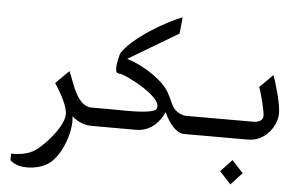

<svg xmlns="http://www.w3.org/2000/svg" viewBox="-72 -1001 2244 1472"><g transform="rotate(5 1050.0 -265.0)"><path d="M185 360C244 360 310 345 358 308C455 233 517 42 499 -61C553 -15 601 0 657 0H700V-140H637C522 -140 478 -341 446 -404L345 -303C359 -280 447 -151 447 -73C447 11 346 130 278 191C232 232 183 266 55 266V317C99 353 144 360 185 360Z M1366 -140C1340 -140 1307 -154 1283 -176C1252 -205 1243 -250 1215 -298C1173 -384 1025 -491 879 -536L1262 -764L1275 -890C1161 -848 906 -705 821 -572C784 -435 803 -417 832 -417C861 -423 1210 -251 1130 -165C1068 -131 903 -140 770 -140H700V0H995C1105 0 1176 -78 1208 -155C1250 -61 1309 0 1362 0H1400V-140Z M1400 0H1857C1989 0 2075 -124 2075 -222C2075 -296 2026 -461 2007 -510L1906 -409C1925 -361 1957 -230 1958 -196C1960 -155 1924 -140 1886 -140H1400ZM1751 354 1837 260 1751 167 1664 260Z"/></g></svg>

Font: Kawkab Mono
Style: Bold
Weight: 700
Monospace: yes
Designer: Abdullah Arif
Foundry: Abdullah Arif
Version: Version 1.000;PS 000.500;hotconv 1.0.88;makeotf.lib2.5.64775